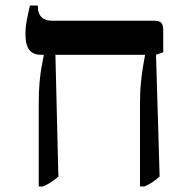

<svg xmlns="http://www.w3.org/2000/svg" viewBox="-20 -667 674 694"><path d="M486 7V-290Q486 -336 489.5 -369.5Q493 -403 497 -427Q501 -451 504 -466V-469H128Q100 -469 86 -486.5Q72 -504 72 -545Q72 -559 73.5 -572Q75 -585 78.5 -602.5Q82 -620 88 -647H117V-641Q117 -618 130 -605Q143 -592 169 -592H539Q556 -592 563 -584.5Q570 -577 570 -557V-478L544 -469L557 -29Q545 -18 532.5 -9.5Q520 -1 502 7ZM120 7V-290Q120 -336 123 -369.5Q126 -403 130.5 -427Q135 -451 138 -466V-522H179L191 -29Q179 -18 166 -9.5Q153 -1 136 7Z"/></svg>

Font: Noto Serif Hebrew Medium
Style: Regular
Weight: 500
Version: Version 2.003